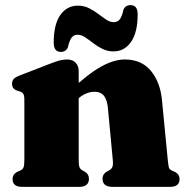

<svg xmlns="http://www.w3.org/2000/svg" viewBox="-20 -729 726 749"><path d="M287 -452V-105Q287 -85 290 -77Q293 -69 300.5 -65L310.5 -59.5Q327 -50 327 -32Q327 0 288.5 0H67Q47 0 38 -8Q29 -16 29 -30Q29 -40 34 -47.5Q39 -55 50.5 -60L61.5 -65Q69 -68.5 72 -76.8Q75 -85 75 -105V-340Q75 -356 70.8 -362.8Q66.5 -369.5 58 -372L47 -375.5Q36.5 -379 31.8 -385.5Q27 -392 27 -402Q27 -414 33.5 -421Q40 -428 58 -435L169 -478Q194.5 -488 210.2 -492.5Q226 -497 241 -497Q263.5 -497 275.2 -484.2Q287 -471.5 287 -452ZM269 -330 239 -362 254 -376Q324.5 -441.5 374.5 -469.2Q424.5 -497 467 -497Q532 -497 568.8 -452.5Q605.5 -408 612 -337L634.5 -105Q636.5 -85 638.5 -76.8Q640.5 -68.5 648 -65L659 -60Q670.5 -55 675.5 -47.5Q680.5 -40 680.5 -30Q680.5 -16 671.5 -8Q662.5 0 642.5 0H418.5Q380 0 380 -32Q380 -50 396.5 -59.5L406.5 -65Q414 -69 418 -77Q422 -85 420 -105L401 -307Q398 -339 385.8 -355Q373.5 -371 348 -371Q332.5 -371 316.2 -364.2Q300 -357.5 286.5 -345.5ZM422.5 -528.5Q399.5 -528.5 379.8 -538.2Q360 -548 343.2 -561Q326.5 -574 311.8 -583.8Q297 -593.5 283 -593.5Q267.5 -593.5 259 -581.8Q250.5 -570 245 -545Q237.5 -526.5 217.5 -526.5Q189.5 -526.5 189.5 -563Q189.5 -633.5 215.2 -670.2Q241 -707 284 -707Q307.5 -707 327 -697.2Q346.5 -687.5 363.2 -674.8Q380 -662 394.8 -652.2Q409.5 -642.5 423.5 -642.5Q439.5 -642.5 448 -654.5Q456.5 -666.5 461.5 -691Q469 -709 489.5 -709Q517 -709 517 -673Q517 -602.5 491.2 -565.5Q465.5 -528.5 422.5 -528.5Z"/></svg>

Font: Fraunces
Style: Regular
Weight: 900
Version: Version 1.000;[b76b70a41]